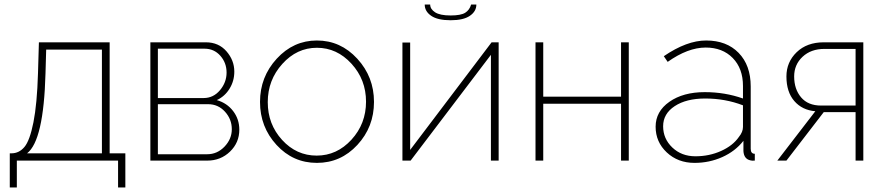

<svg xmlns="http://www.w3.org/2000/svg" viewBox="-20 -706 3896 844"><path d="M23 118V-32H30Q64 -32 87.5 -60Q111 -88 127 -168.5Q143 -249 147 -384L151 -520H462V-32H531V118H499V0H54V118ZM99 -32H428V-488H183L180 -383Q172 -88 99 -32Z M641 0V-520H885Q941 -520 975.5 -480.5Q1010 -441 1010 -391Q1010 -350 989 -316Q968 -282 933 -266Q978 -253 1005 -217.5Q1032 -182 1032 -136Q1032 -79 991 -39.5Q950 0 891 0ZM674 -275H875Q918 -275 947 -309.5Q976 -344 976 -387Q976 -430 948.5 -461Q921 -492 879 -492H674ZM674 -28H891Q935 -28 967 -61.5Q999 -95 999 -138Q999 -182 969 -215Q939 -248 895 -248H674Z M1373 -528Q1477 -528 1550.5 -448Q1624 -368 1624 -258Q1624 -148 1551 -69Q1478 10 1373 10Q1268 10 1195.5 -69Q1123 -148 1123 -258Q1123 -368 1196.5 -448Q1270 -528 1373 -528ZM1220 -91Q1283 -22 1372 -22Q1461 -22 1525 -92Q1589 -162 1589 -259Q1589 -356 1525 -426Q1461 -496 1373 -496Q1285 -496 1221 -425Q1157 -354 1157 -257Q1157 -160 1220 -91Z M1961 -617Q1904 -617 1875.5 -636.5Q1847 -656 1847 -686H1871Q1871 -666 1892.5 -652Q1914 -638 1961 -638Q2006 -638 2025 -650Q2044 -662 2051 -686H2074Q2074 -656 2045.5 -636.5Q2017 -617 1961 -617ZM1749 0V-519H1783V-47L2141 -520H2172V0H2138V-465L1785 0Z M2334 0V-520H2368V-281H2710V-520H2744V0H2710V-250H2368V0Z M3078 -301Q3167 -301 3246 -273V-328Q3246 -405 3201 -451Q3156 -497 3082 -497Q3004 -497 2915 -434L2898 -459Q2999 -528 3084 -528Q3174 -528 3227 -473.5Q3280 -419 3280 -326V-52Q3280 -30 3298 -30V0Q3284 1 3279 -1Q3250 -7 3248 -42V-87Q3212 -41 3155 -15.5Q3098 10 3033 10Q2960 10 2911 -36Q2862 -82 2862 -149Q2862 -216 2922.5 -258.5Q2983 -301 3078 -301ZM3228 -104Q3246 -126 3246 -148V-243Q3168 -273 3080 -273Q2997 -273 2946 -239.5Q2895 -206 2895 -151Q2895 -96 2935.5 -57.5Q2976 -19 3037 -19Q3098 -19 3150 -42.5Q3202 -66 3228 -104Z M3397 0 3564 -217Q3506 -222 3471.5 -262Q3437 -302 3437 -370Q3437 -433 3482 -476.5Q3527 -520 3601 -520H3775V0H3741V-213H3601L3437 0ZM3589 -242H3741V-491H3604Q3545 -491 3508 -456.5Q3471 -422 3471 -370Q3471 -314 3501.5 -278Q3532 -242 3589 -242Z"/></svg>

Font: Raleway-v4020 ExtraLight
Style: Regular
Weight: 275
Designer: Matt McInerney, Pablo Impallari, Rodrigo Fuenzalida
Foundry: Matt McInerney, Pablo Impallari, Rodrigo Fuenzalida
Version: Version 4.020;PS 004.020;hotconv 1.0.88;makeotf.lib2.5.64775